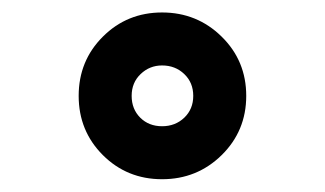

<svg xmlns="http://www.w3.org/2000/svg" viewBox="-20 -780 521 308"><path d="M335.6 -531.2Q296.2 -492.5 240 -492.5Q183.8 -492.5 145 -531.2Q106.2 -570 106.2 -626.2Q106.2 -682.5 145 -721.2Q183.8 -760 240 -760Q296.2 -760 335.6 -721.2Q375 -682.5 375 -626.2Q375 -570 335.6 -531.2ZM240 -675Q220 -675 205.6 -661.2Q191.2 -647.5 191.2 -626.2Q191.2 -605 205 -591.2Q218.8 -577.5 240 -577.5Q261.2 -577.5 275.6 -591.2Q290 -605 290 -626.2Q290 -647.5 275.6 -661.2Q261.2 -675 240 -675Z"/></svg>

Font: Now Black
Style: Regular
Weight: 900
Designer: Alfredo Marco Pradil
Foundry: Alfredo Marco Pradil
Version: Version 1.002;PS 001.002;hotconv 1.0.88;makeotf.lib2.5.64775